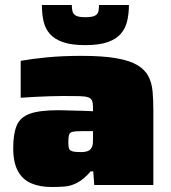

<svg xmlns="http://www.w3.org/2000/svg" viewBox="-20 -742 686 770"><path d="M187 8Q140 8 105 -7Q70 -22 51.5 -56.5Q33 -91 33 -148Q33 -205 47 -238.5Q61 -272 100 -286Q139 -300 215 -300Q223 -300 239 -299.5Q255 -299 275 -298.5Q295 -298 315.5 -297.5Q336 -297 353 -296V-311Q353 -329 349 -338.5Q345 -348 333 -352Q321 -356 297 -356.5Q273 -357 232 -357Q208 -357 179 -356Q150 -355 120 -353.5Q90 -352 63 -350V-498Q107 -506 168.5 -512Q230 -518 307 -518Q392 -518 446.5 -508.5Q501 -499 531.5 -480.5Q562 -462 575.5 -435.5Q589 -409 592 -374.5Q595 -340 595 -299V0H358L354 -55H344Q316 -23 290.5 -9.5Q265 4 240 6Q215 8 187 8ZM304 -132Q318 -132 327 -134.5Q336 -137 341 -141.5Q346 -146 349 -153Q352 -160 352.5 -169Q353 -178 353 -189V-216H306Q282 -216 271 -213.5Q260 -211 257 -201.5Q254 -192 254 -170Q254 -155 256.5 -147Q259 -139 269.5 -135.5Q280 -132 304 -132ZM322 -561Q267 -561 232.5 -573Q198 -585 179.5 -606.5Q161 -628 154.5 -657.5Q148 -687 148 -722H268Q268 -709 270.5 -697.5Q273 -686 284 -679.5Q295 -673 322 -673Q350 -673 361.5 -679.5Q373 -686 375 -697.5Q377 -709 377 -722H497Q497 -687 490 -657.5Q483 -628 464.5 -606.5Q446 -585 411.5 -573Q377 -561 322 -561Z"/></svg>

Font: Saira Expanded Black
Style: Regular
Weight: 900
Width: 7
Designer: Hector Gatti with collaboration of the Omnibus-Type team
Foundry: Omnibus-Type
Version: Version 1.101